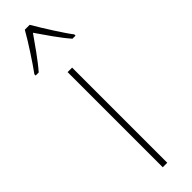

<svg xmlns="http://www.w3.org/2000/svg" viewBox="-287 -824 752 752"><g transform="rotate(-45 89.5 -447.5)"><path d="M103 -829H76C52 -786 4 -713 -21 -679V-672H-4C26 -706 64 -761 90 -798C117 -759 152 -707 183 -672H200V-679C180 -704 129 -784 103 -829ZM102 -66V-593H77V-66Z"/></g></svg>

Font: Noto Sans Malayalam UI Condensed Thin
Style: Regular
Weight: 100
Width: 3
Designer: Jelle Bosma - Monotype Design Team
Foundry: Monotype Imaging Inc.
Version: Version 2.104